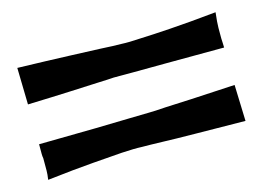

<svg xmlns="http://www.w3.org/2000/svg" viewBox="-52 -539 616 449"><g transform="rotate(-15 256.5 -314.5)"><path d="M17.6 -261.7Q103.5 -262.7 156.2 -263.7Q209 -264.6 237.3 -265.6Q270.5 -266.6 285.2 -266.6Q297.9 -266.6 325.2 -268.6Q348.6 -269.5 389.2 -271.5Q429.7 -273.4 495.1 -277.3L498 -189.5Q423.8 -190.4 375.5 -190.9Q327.1 -191.4 298.8 -192.4Q265.6 -193.4 248 -193.4Q230.5 -194.3 199.2 -192.4Q172.9 -190.4 128.4 -187Q84 -183.6 16.6 -175.8Q18.6 -188.5 18.6 -197.8Q18.6 -207 18.6 -213.9V-227.5Q17.6 -232.4 17.6 -238.3ZM494.1 -368.2Q407.2 -368.2 355 -367.7Q302.7 -367.2 274.4 -367.2H226.6Q213.9 -366.2 186.5 -365.2Q163.1 -364.3 122.1 -362.3Q81.1 -360.4 16.6 -358.4L14.6 -447.3Q88.9 -445.3 137.2 -443.4Q185.5 -441.4 213.9 -440.4Q247.1 -438.5 264.6 -438.5Q281.2 -437.5 312.5 -439.5Q338.9 -440.4 383.8 -443.4Q428.7 -446.3 496.1 -453.1Q493.2 -427.7 493.2 -416V-402.3V-390.6Q493.2 -385.7 493.7 -379.9Q494.1 -374 494.1 -368.2Z"/></g></svg>

Font: Lakki Reddy
Style: Regular
Weight: 400
Designer: Appaji Ambarisha Darbha
Version: Version 1.0.4; ttfautohint (v1.2.42-39fb)